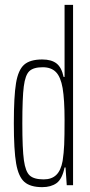

<svg xmlns="http://www.w3.org/2000/svg" viewBox="-20 -763 371 791"><path d="M37 -255Q37 -366 46 -420.5Q55 -475 79.5 -496.5Q104 -518 154 -518Q192 -518 213 -501.5Q234 -485 242 -446H246V-743H281V0H255L250 -73H246Q236 -25 213 -8.5Q190 8 154 8Q105 8 80.5 -13.5Q56 -35 46.5 -89.5Q37 -144 37 -255ZM238 -100Q243 -133 244.5 -167.5Q246 -202 246 -269Q246 -352 238 -400Q230 -446 210.5 -466Q191 -486 156 -486Q118 -486 101 -470Q84 -454 78 -407Q72 -360 72 -255Q72 -149 78.5 -102.5Q85 -56 102.5 -40Q120 -24 160 -24Q193 -24 212 -42.5Q231 -61 238 -100Z"/></svg>

Font: Saira Ultra Condensed Thin
Style: Regular
Weight: 100
Width: 1
Designer: Hector Gatti with collaboration of the Omnibus-Type team
Foundry: Omnibus-Type
Version: Version 1.001; ttfautohint (v1.8)